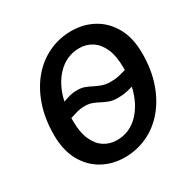

<svg xmlns="http://www.w3.org/2000/svg" viewBox="-186 -1022 1188 1201"><g transform="rotate(-30 408.0 -421.5)"><path d="M380 5Q293 5 221.5 -34Q150 -73 107 -149.5Q64 -226 64 -338Q64 -455 96.5 -549Q129 -643 186 -710Q243 -777 319 -812.5Q395 -848 482 -848Q569 -848 640.5 -809Q712 -770 755 -693.5Q798 -617 798 -505Q798 -388 765.5 -294Q733 -200 676 -133Q619 -66 543 -30.5Q467 5 380 5ZM330 -509Q360 -509 383.5 -500Q407 -491 430 -479Q453 -467 479 -458Q505 -449 538 -449Q574 -449 600.5 -455.5Q627 -462 651 -469Q651 -478 651 -488Q651 -571 627 -624.5Q603 -678 562.5 -704Q522 -730 472 -730Q381 -730 315.5 -664Q250 -598 225 -487Q246 -494 271 -501.5Q296 -509 330 -509ZM390 -113Q483 -113 547.5 -180Q612 -247 637 -357Q614 -350 587.5 -344.5Q561 -339 526 -339Q493 -339 467.5 -348Q442 -357 420 -369Q398 -381 374.5 -390Q351 -399 322 -399Q286 -399 259.5 -390.5Q233 -382 211 -376Q211 -366 211 -355Q211 -272 235 -218.5Q259 -165 299.5 -139Q340 -113 390 -113Z"/></g></svg>

Font: Pacifico
Style: Regular
Weight: 400
Designer: Vernon Adams
Foundry: Vernon Adams
Version: Version 3.010; ttfautohint (v1.8.4.7-5d5b)